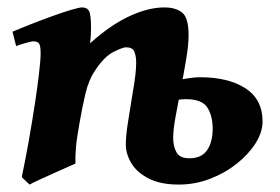

<svg xmlns="http://www.w3.org/2000/svg" viewBox="-20 -477 753 517"><path d="M23.4 -353 13.7 -391.6Q34.2 -400.4 62.7 -411.6Q91.3 -422.9 120.1 -433.3Q148.9 -443.8 171.1 -450.4Q193.4 -457 201.2 -457Q214.8 -457 220 -446.8Q225.1 -436.5 225.1 -401.9Q225.1 -391.6 224.6 -382.1Q224.1 -372.6 222.7 -360.4Q275.9 -408.7 327.4 -432.9Q378.9 -457 422.4 -457Q453.1 -457 470.5 -443.1Q487.8 -429.2 487.8 -381.8Q487.8 -356.4 481.4 -318.1Q475.1 -279.8 467 -238.8Q459 -197.8 452.6 -162.1Q446.3 -126.5 446.3 -106Q446.3 -83.5 455.1 -67.1Q463.9 -50.8 489.7 -50.8Q522.9 -50.8 537.8 -72.8Q552.7 -94.7 552.7 -130.4Q552.7 -165 538.3 -187.5Q523.9 -210 480 -210Q460.4 -210 431.2 -202.4Q401.9 -194.8 387.2 -186L396.5 -243.7Q424.8 -253.9 460.9 -261.5Q497.1 -269 518.6 -269Q594.7 -269 640.9 -239.3Q687 -209.5 687 -149.9Q687 -121.1 668.2 -91.3Q649.4 -61.5 617.4 -36.1Q585.4 -10.7 545.2 4.6Q504.9 20 461.4 20Q412.1 20 380.4 3.7Q348.6 -12.7 333.7 -37.6Q318.8 -62.5 318.8 -87.9Q318.8 -110.8 324.5 -147.5Q330.1 -184.1 336.4 -221.2Q342.3 -255.4 344.5 -274.9Q346.7 -294.4 346.7 -307.6Q346.7 -326.2 341.8 -337.9Q336.9 -349.6 319.3 -349.6Q310.1 -349.6 284.7 -336.7Q259.3 -323.7 233.4 -283.2Q218.8 -260.3 210.7 -227.3Q202.6 -194.3 194.3 -147Q186.5 -103.5 184.6 -80.8Q182.6 -58.1 183.1 -36.6Q176.8 -33.7 159.2 -25.9Q141.6 -18.1 120.8 -8.8Q100.1 0.5 82.8 8.5Q65.4 16.6 59.6 20L38.6 0Q48.8 -48.8 57.9 -100.1Q66.9 -151.4 74 -198Q81.1 -244.6 85.2 -280.3Q89.4 -315.9 89.4 -333Q89.4 -355.5 84.5 -360.6Q79.6 -365.7 70.8 -365.7Q64.5 -365.7 47.6 -360.8Q30.8 -356 23.4 -353Z"/></svg>

Font: Gentium Book Plus
Style: Bold Italic
Weight: 700
Italic angle: -8°
Designer: Victor Gaultney, Annie Olsen, Iska Routamaa, Becca Hirsbrunner
Foundry: SIL International
Version: Version 6.101